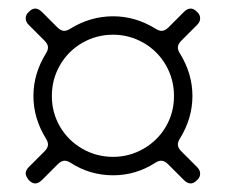

<svg xmlns="http://www.w3.org/2000/svg" viewBox="-20 -608 526 448"><path d="M131 -233Q123 -233 115 -225L78 -188Q70 -180 62 -180Q55 -180 48 -187L47 -188Q40 -197 40 -203Q40 -211 47 -218L84 -255Q92 -263 92 -271Q92 -277 87 -285Q58 -332 58 -384Q58 -436 87 -483Q92 -491 92 -497Q92 -505 84 -513L47 -550Q40 -557 40 -565Q40 -574 47 -580L48 -581Q55 -588 62 -588Q70 -588 78 -580L114 -544Q122 -536 130 -536Q136 -536 144 -541Q191 -570 244 -570Q296 -570 343 -541Q351 -536 357 -536Q365 -536 373 -544L409 -580Q417 -588 425 -588Q432 -588 439 -581L440 -580Q447 -574 447 -565Q447 -557 440 -550L403 -513Q395 -505 395 -497Q395 -491 400 -483Q429 -436 429 -384Q429 -332 400 -285Q395 -277 395 -271Q395 -263 403 -255L440 -218Q447 -211 447 -203Q447 -194 440 -188L439 -187Q432 -180 425 -180Q417 -180 409 -188L372 -225Q364 -233 356 -233Q350 -233 342 -228Q297 -199 244 -199Q190 -199 145 -228Q137 -233 131 -233ZM386 -384Q386 -423 367 -456Q348 -489 315 -508Q282 -527 244 -527Q205 -527 172 -508Q139 -489 120 -456Q101 -423 101 -384Q101 -345 120 -312.5Q139 -280 172 -261Q205 -242 244 -242Q282 -242 315 -261Q348 -280 367 -312.5Q386 -345 386 -384Z"/></svg>

Font: Shippori Mincho B1
Style: Regular
Weight: 400
Designer: FONTDASU
Foundry: FONTDASU / Google Inc. / but / Adobe
Version: Version 3.110; ttfautohint (v1.8.3)